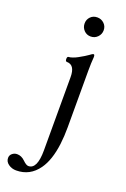

<svg xmlns="http://www.w3.org/2000/svg" viewBox="-229 -670 650 993"><g transform="rotate(20 96.0 -173.0)"><path d="M73.2 -564.9Q73.2 -586.9 87.9 -601.8Q102.5 -616.7 125 -616.7Q147 -616.7 162.6 -601.8Q178.2 -586.9 178.2 -564.9Q178.2 -543 162.8 -527.3Q147.5 -511.7 125 -511.7Q103 -511.7 88.1 -527.3Q73.2 -543 73.2 -564.9ZM177.7 -417.5Q174.8 -384.3 174.8 -342.3V-28.8Q174.8 19.5 169.4 63.5Q157.7 155.8 121.1 207Q75.7 271 0 271Q-23.9 271 -42.5 257.8Q-61 244.6 -61 224.1Q-61 209 -49.3 199.5Q-37.6 189.9 -22.9 189.9Q1 189.9 20.5 209Q39.6 228 51.8 228Q100.1 228 100.1 124V-278.8Q100.1 -346.2 55.2 -346.2Q46.9 -346.2 46.9 -359.9Q46.9 -373.5 55.2 -373.5Q63 -373.5 76.4 -378.2Q89.8 -382.8 103 -390.1Q136.7 -408.7 150.4 -418.9Q166 -431.2 171.9 -431.2Q177.7 -431.2 177.7 -417.5Z"/></g></svg>

Font: JuniusX
Style: Regular
Weight: 400
Designer: Peter S. Baker
Foundry: Briery Creek Software
Version: Version 1.004